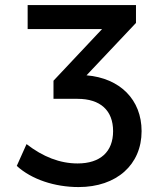

<svg xmlns="http://www.w3.org/2000/svg" viewBox="-20 -739 653 766"><path d="M522.5 -647.5V-718.8H90.3V-623H387.2L193.4 -417V-344.7H289.6C379.9 -344.7 431.2 -298.8 431.2 -215.8C431.2 -133.3 379.9 -86.9 289.6 -86.9C219.2 -86.9 151.4 -113.3 85.9 -164.1L46.9 -77.1C105.5 -23.4 198.2 7.3 293.5 7.3C445.3 7.3 544.9 -82 544.9 -215.8C544.9 -341.3 459 -427.2 325.2 -438.5Z"/></svg>

Font: Winston Medium
Style: Regular
Weight: 500
Designer: Vernon Adams, Kim Jin-seong, David Berlow, Cristiano Sobral
Foundry: The Winston Project Authors
Version: Version 3.004